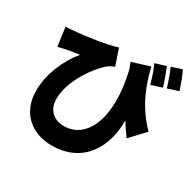

<svg xmlns="http://www.w3.org/2000/svg" viewBox="-194 -1070 1389 1365"><g transform="rotate(30 500.0 -387.0)"><path d="M987 -708C974 -748 952 -811 930 -855L845 -827C866 -783 885 -726 899 -680ZM872 -671C861 -712 838 -774 820 -818L732 -791C754 -746 770 -692 785 -643ZM581 -715C588 -697 594 -680 601 -663C687 -303 583 -82 398 -82C319 -82 256 -130 256 -224C256 -381 385 -549 456 -606C471 -616 489 -624 504 -630L459 -762C390 -739 229 -713 114 -704C95 -702 75 -701 56 -701L77 -547C101 -553 116 -557 137 -561C170 -568 214 -575 245 -578C166 -485 102 -340 102 -203C102 -27 222 81 391 81C649 81 760 -120 757 -335C781 -297 805 -262 829 -230L940 -349C808 -483 755 -634 726 -760Z"/></g></svg>

Font: Noto Sans CJK JP Black
Style: Regular
Weight: 900
Designer: Ryoko NISHIZUKA (kana & ideographs); Paul D. Hunt (Latin, Greek & Cyrillic); Wenlong ZHANG (bopomofo); Sandoll Communica
Foundry: Adobe Systems Incorporated
Version: Version 1.004;PS 1.004;hotconv 1.0.82;makeotf.lib2.5.63406